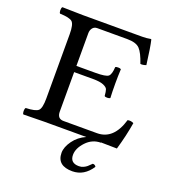

<svg xmlns="http://www.w3.org/2000/svg" viewBox="-146 -727 932 1038"><g transform="rotate(20 320.0 -208.5)"><path d="M498 134.8Q456.1 199.7 388.2 200.2Q300.3 200.2 299.8 126Q299.8 92.8 326.4 55.9Q353 19 396.5 0H154.8Q84 1 35.2 2Q30.3 -2 30 -15.9Q29.8 -29.8 35.2 -35.2Q90.3 -37.1 106.2 -51Q122.1 -64.9 122.1 -122.1V-491.2Q122.1 -548.3 106 -562.3Q89.8 -576.2 35.2 -578.1Q30.3 -582 30 -595.9Q29.8 -609.9 35.2 -615.2L153.8 -612.8H494.1Q520 -612.8 543 -617.2Q546.9 -617.2 546.9 -613.8Q555.7 -578.6 568.8 -476.1Q549.8 -469.2 536.1 -471.2Q517.1 -528.3 496.1 -550.8Q475.1 -573.2 422.9 -573.2H251Q233.9 -573.2 224.4 -561Q214.8 -548.8 214.8 -530.8V-342.8H323.2Q384.3 -342.8 398.2 -354.5Q412.1 -366.2 414.1 -408.2Q418 -412.1 429.9 -412.1Q441.9 -412.1 446.8 -408.2Q444.8 -366.2 444.8 -326.2Q444.8 -274.4 446.8 -242.2Q441.9 -238.3 429.9 -238Q418 -237.8 414.1 -242.2Q412.1 -268.1 408 -279.1Q403.8 -290 383.8 -298.6Q363.8 -307.1 323.2 -307.1H214.8V-80.1Q214.8 -39.1 251 -39.1H443.8Q539.1 -39.1 575.2 -162.1Q594.2 -166 609.9 -157.2Q597.7 -82 573.2 2Q524.9 1 480.5 0.5L481.9 2Q432.1 2 397 39.6Q361.8 77.1 361.8 115.2Q361.8 162.1 412.1 162.1Q426.3 162.1 438.2 156.5Q450.2 150.9 457.5 144.5Q464.8 138.2 479 124Q492.2 123.5 498 134.8Z"/></g></svg>

Font: Linux Libertine Mono
Style: Mono
Weight: 400
Designer: Philipp H. Poll
Foundry: Philipp H. Poll
Version: Version 5.1.7 ; ttfautohint (v0.9)